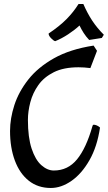

<svg xmlns="http://www.w3.org/2000/svg" viewBox="-20 -904 537 956"><path d="M233 32Q169 32 123.5 -4Q78 -40 54 -104.5Q30 -169 30 -252Q30 -314 51.5 -380.5Q73 -447 121 -508Q169 -569 249 -614Q329 -659 446 -677L463 -651L430 -565Q414 -567 399.5 -568Q385 -569 371 -569Q297 -569 248 -544.5Q199 -520 171 -480.5Q143 -441 131 -395Q119 -349 119 -307Q119 -220 137.5 -164Q156 -108 186 -81.5Q216 -55 248 -55Q318 -55 363.5 -110.5Q409 -166 440 -275Q442 -283 447 -283Q452 -283 460.5 -280Q469 -277 478 -269Q464 -174 425.5 -106.5Q387 -39 336 -3.5Q285 32 233 32ZM255 -699Q248 -700 235 -713Q222 -726 222 -737Q277 -774 311.5 -809Q346 -844 371 -884H395Q415 -838 439 -801.5Q463 -765 497 -731L487 -715L424 -705Q408 -722 396.5 -740Q385 -758 376 -777Q351 -754 319 -733Q287 -712 255 -699Z"/></svg>

Font: Julee
Style: Regular
Weight: 400
Designer: Julian Tunni
Foundry: Julian Tunni
Version: Version 1.002; ttfautohint (v1.8.4.7-5d5b);gftools[0.9.23]